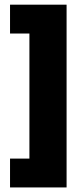

<svg xmlns="http://www.w3.org/2000/svg" viewBox="-20 -696 365 842"><path d="M272 126H24V-0.5H109V-549H24V-675.5H272Z"/></svg>

Font: Anek Telugu Medium ExtraBold
Style: Regular
Weight: 800
Version: Version 1.003